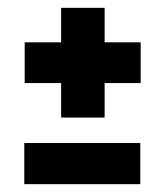

<svg xmlns="http://www.w3.org/2000/svg" viewBox="-20 -580 421 490"><path d="M136 -280V-368H43V-472H136V-560H247V-472H339V-368H247V-280ZM42 -110V-215H338V-110Z"/></svg>

Font: Bricolage Grotesque 10pt Condensed Bricolage Grotesque 10pt Condensed Regular
Style: Bold
Weight: 700
Width: 3
Designer: Mathieu Triay
Foundry: Atelier Triay
Version: Version 1.000; ttfautohint (v1.8.4.7-5d5b);gftools[0.9.32]